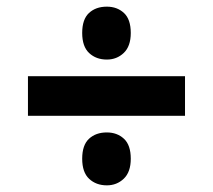

<svg xmlns="http://www.w3.org/2000/svg" viewBox="-20 -641 640 577"><path d="M301 -462Q269 -462 248 -481.5Q227 -501 227 -542Q227 -583 247.5 -602Q268 -621 301 -621Q332 -621 352.5 -602Q373 -583 373 -542Q373 -502 352 -482Q331 -462 301 -462ZM64 -293V-412H536V-293ZM301 -84Q269 -84 248 -103.5Q227 -123 227 -164Q227 -205 247.5 -224Q268 -243 301 -243Q332 -243 352.5 -224Q373 -205 373 -164Q373 -124 352 -104Q331 -84 301 -84Z"/></svg>

Font: Noto Sans Mono ExtraBold
Style: Regular
Weight: 800
Designer: Monotype Design Team
Foundry: Monotype Imaging Inc.
Version: Version 2.014